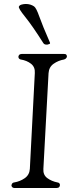

<svg xmlns="http://www.w3.org/2000/svg" viewBox="-20 -945 372 965"><path d="M130 -96 155 -578Q157 -608 136 -624.5Q115 -641 84 -646Q76 -648 73.5 -654.5Q71 -661 75 -667Q77 -671 81.5 -672.5Q86 -674 90 -674H300Q305 -674 309 -673Q313 -672 315 -667Q318 -661 314 -654.5Q310 -648 302 -646Q273 -641 249.5 -624.5Q226 -608 224 -577L198 -96Q196 -66 217.5 -50Q239 -34 269 -28Q277 -27 280 -21Q283 -15 279 -7Q277 -3 272.5 -1.5Q268 0 264 0H54Q43 0 39 -8Q36 -13 39.5 -20Q43 -27 51 -28Q81 -33 104.5 -49.5Q128 -66 130 -96ZM110 -925Q133 -925 151 -913Q162 -906 177.5 -862Q193 -818 231 -731Q233 -726 228.5 -724Q224 -722 219 -721Q204 -719 198 -728Q143 -815 107 -859.5Q71 -904 75 -912Q78 -919 88.5 -922Q99 -925 110 -925Z"/></svg>

Font: Diphylleia
Style: Regular
Weight: 400
Designer: Minha Hyung
Foundry: JAMO
Version: Version 1.000; ttfautohint (v1.8.4.7-5d5b);gftools[0.9.28]